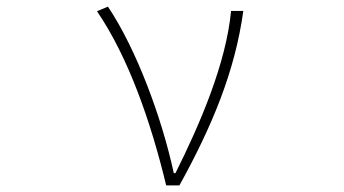

<svg xmlns="http://www.w3.org/2000/svg" viewBox="-20 -560 1040 580"><path d="M482 0H522C621 -179 690 -345 715 -527H678C663 -368 584 -185 510 -37H505C469 -204 392 -412 306 -540L273 -526C368 -387 436 -191 482 0Z"/></svg>

Font: Harano Aji Gothic TW ExtraLight
Style: Regular
Weight: 250
Foundry: Masamichi Hosoda
Version: HaranoAjiGothicTW-ExtraLight version 20230610;ttx 4.39.4